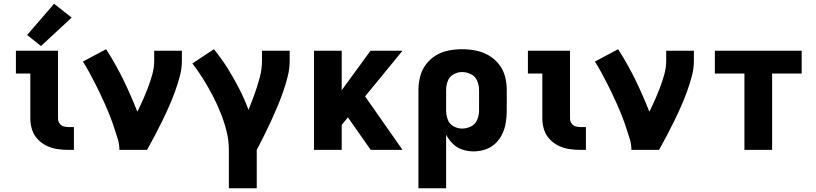

<svg xmlns="http://www.w3.org/2000/svg" viewBox="-20 -801 4360 1026"><path d="M346 0H375V-122H346Q332 -122 319 -126Q306 -130 298 -142Q290 -154 290 -168V-530H65V-408H142V-168Q142 -138 151 -109Q160 -80 181 -57.5Q202 -35 229 -22Q256 -9 286 -4.5Q316 0 346 0ZM199 -555 363 -707 269 -781 125 -614Z M618 0H766Q787 -38 807 -76Q827 -114 846 -152.5Q865 -191 882.5 -230.5Q900 -270 914.5 -310Q929 -350 940.5 -392Q952 -434 952 -477V-530H804V-477Q804 -441 794.5 -405.5Q785 -370 772 -336Q759 -302 744.5 -269Q730 -236 714 -204Q680 -291 639 -375Q598 -459 547 -538L423 -472Q440 -445 455.5 -417Q471 -389 485.5 -360.5Q500 -332 514 -303Q528 -274 541 -244.5Q554 -215 566 -185Q578 -155 588 -124.5Q598 -94 608 -63Q618 -32 618 0Z M1203 205H1352V0Q1372 -38 1391 -76Q1410 -114 1428 -153Q1446 -192 1462.5 -231.5Q1479 -271 1493 -311Q1507 -351 1517.5 -392.5Q1528 -434 1528 -477V-530H1380V-477Q1380 -431 1368 -386.5Q1356 -342 1340.5 -299Q1325 -256 1308 -214Q1286 -273 1257.5 -328.5Q1229 -384 1196 -436.5Q1163 -489 1123 -538L1008 -462Q1039 -422 1066 -378.5Q1093 -335 1116.5 -290Q1140 -245 1159 -197.5Q1178 -150 1190.5 -100.5Q1203 -51 1203 0Z M1658 0H1806V-133L1839 -174L1961 0H2131L1931 -286L2131 -530H1960L1806 -319V-530H1658Z M2216 205H2364V-81Q2378 -54 2400 -32.5Q2422 -11 2451 -1.5Q2480 8 2511 8Q2542 8 2573 -2Q2604 -12 2627.5 -34.5Q2651 -57 2664.5 -86Q2678 -115 2683 -146.5Q2688 -178 2688 -210V-320Q2688 -357 2678.5 -393Q2669 -429 2646 -458Q2623 -487 2590.5 -505.5Q2558 -524 2522 -531Q2486 -538 2449 -538Q2413 -538 2377 -531Q2341 -524 2309.5 -505Q2278 -486 2256 -456.5Q2234 -427 2225 -391.5Q2216 -356 2216 -320ZM2449 -114Q2425 -114 2403 -126.5Q2381 -139 2372.5 -162.5Q2364 -186 2364 -210V-320Q2364 -344 2372.5 -367.5Q2381 -391 2403 -403.5Q2425 -416 2449 -416Q2474 -416 2497 -404.5Q2520 -393 2530 -369Q2540 -345 2540 -320V-210Q2540 -185 2530 -161Q2520 -137 2497 -125.5Q2474 -114 2449 -114Z M3082 0H3111V-122H3082Q3068 -122 3055 -126Q3042 -130 3034 -142Q3026 -154 3026 -168V-530H2801V-408H2878V-168Q2878 -138 2887 -109Q2896 -80 2917 -57.5Q2938 -35 2965 -22Q2992 -9 3022 -4.5Q3052 0 3082 0Z M3354 0H3502Q3523 -38 3543 -76Q3563 -114 3582 -152.5Q3601 -191 3618.5 -230.5Q3636 -270 3650.5 -310Q3665 -350 3676.5 -392Q3688 -434 3688 -477V-530H3540V-477Q3540 -441 3530.5 -405.5Q3521 -370 3508 -336Q3495 -302 3480.5 -269Q3466 -236 3450 -204Q3416 -291 3375 -375Q3334 -459 3283 -538L3159 -472Q3176 -445 3191.5 -417Q3207 -389 3221.5 -360.5Q3236 -332 3250 -303Q3264 -274 3277 -244.5Q3290 -215 3302 -185Q3314 -155 3324 -124.5Q3334 -94 3344 -63Q3354 -32 3354 0Z M3958 0H4106V-408H4264V-530H3800V-408H3958Z"/></svg>

Font: Iosevka Sparkle Heavy
Style: Regular
Weight: 900
Designer: Belleve Invis
Foundry: Belleve Invis
Version: Version 4.5.0; ttfautohint (v1.8.3)